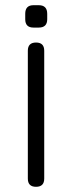

<svg xmlns="http://www.w3.org/2000/svg" viewBox="-20 -541 278 738"><path d="M118.5 -377.5Q150 -377.5 150 -346V145.5Q150 177 118.5 177Q87 177 87 145.5V-346Q87 -377.5 118.5 -377.5ZM129 -521Q161.5 -521 161.5 -488V-467Q161.5 -435 129 -435H108.5Q77 -435 77 -467V-488Q77 -521 108.5 -521Z"/></svg>

Font: Jura Light Medium
Style: Regular
Weight: 500
Version: Version 5.106